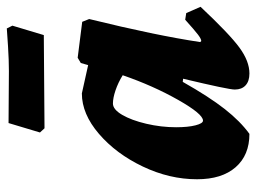

<svg xmlns="http://www.w3.org/2000/svg" viewBox="-112 -610 735 550"><g transform="rotate(-90 255.0 -335.5)"><path d="M473 -172 492 -169 510 -128Q432 -45 393 -16.5Q354 12 319 12Q297 12 285 1Q273 -10 273 -30Q273 -48 304 -178L295 -179Q252 -103 217 -58.5Q182 -14 146 12Q85 12 50.5 -27.5Q16 -67 16 -138Q16 -217 52.5 -293.5Q89 -370 146 -419Q203 -468 262 -468L343 -450L349 -471L364 -480L467 -467L475 -447Q428 -256 409 -129L412 -126Q418 -126 430.5 -135.5Q443 -145 473 -172ZM314 -351Q293 -364 271 -371.5Q249 -379 233 -379Q216 -379 200.5 -352.5Q185 -326 175 -283.5Q165 -241 165 -198Q165 -164 170.5 -142.5Q176 -121 184 -121Q203 -121 243.5 -192.5Q284 -264 314 -351ZM429 -577 293 -576 162 -575 150 -588 177 -678 326 -677Q357 -677 396.5 -679.5Q436 -682 448 -683L456 -667Z"/></g></svg>

Font: Alegreya ExtraBold
Style: Italic
Weight: 800
Italic angle: -7°
Designer: Juan Pablo del Peral
Foundry: Huerta Tipografica
Version: Version 2.007; ttfautohint (v1.6)